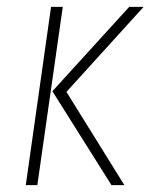

<svg xmlns="http://www.w3.org/2000/svg" viewBox="-20 -540 439 560"><path d="M163.1 -520 88.9 0H55.2L128.9 -520ZM398.9 -520 173.8 -272 342.8 0H305.2L132.8 -273.9L356.9 -520Z"/></svg>

Font: Fira Sans Compressed UltraLight
Style: Italic
Weight: 200
Width: 3
Italic angle: -8°
Designer: Carrois Corporate & Edenspiekermann AG
Foundry: Carrois Corporate GbR & Edenspiekermann AG
Version: Version 4.203;PS 004.203;hotconv 1.0.88;makeotf.lib2.5.64775